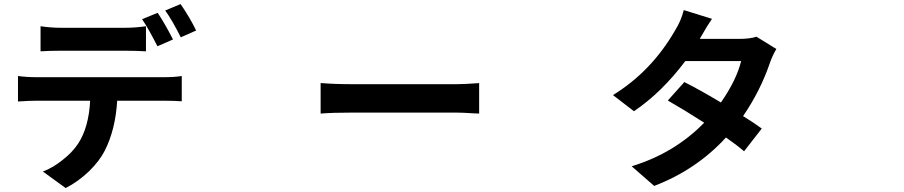

<svg xmlns="http://www.w3.org/2000/svg" viewBox="-20 -869 4540 964"><path d="M309.6 75.2 195.3 -7.8Q247.1 -27.3 294.9 -66.4Q342.8 -103.5 372.1 -147.5Q425.8 -229.5 432.6 -363.3H164.1Q125 -363.3 70.3 -359.4V-487.3Q114.3 -481.4 164.1 -481.4H803.7Q854.5 -481.4 892.6 -487.3V-360.4Q856.4 -363.3 803.7 -363.3H568.4Q559.6 -217.8 505.9 -112.3Q479.5 -60.5 427.7 -9.8Q373 43 309.6 75.2ZM183.6 -611.3V-737.3Q233.4 -729.5 288.1 -729.5H607.4Q660.2 -729.5 712.9 -737.3V-611.3Q663.1 -614.3 607.4 -614.3H288.1Q227.5 -614.3 183.6 -611.3ZM770.5 -636.7Q722.7 -730.5 693.4 -772.5L771.5 -804.7Q806.6 -752.9 848.6 -670.9ZM887.7 -681.6Q845.7 -765.6 809.6 -816.4L886.7 -848.6Q933.6 -780.3 964.8 -715.8Z M1589.8 -298.8V-452.1Q1660.2 -446.3 1747.1 -446.3H2271.5Q2311.5 -446.3 2377 -451.2Q2382.8 -452.1 2385.7 -452.1V-298.8Q2378.9 -298.8 2359.4 -299.8Q2300.8 -303.7 2271.5 -303.7H1747.1Q1650.4 -303.7 1589.8 -298.8Z M3264.6 64.5 3151.4 -34.2Q3366.2 -99.6 3515.6 -252.9Q3419.9 -314.5 3333 -364.3L3416 -457Q3497.1 -416 3599.6 -354.5Q3677.7 -466.8 3701.2 -562.5H3420.9Q3303.7 -406.2 3163.1 -310.5L3057.6 -391.6Q3251 -510.7 3369.1 -715.8Q3399.4 -763.7 3413.1 -818.4L3554.7 -774.4Q3532.2 -742.2 3496.1 -678.7Q3495.1 -675.8 3494.1 -674.8L3493.2 -673.8H3693.4Q3744.1 -673.8 3778.3 -684.6L3877.9 -623Q3858.4 -589.8 3845.7 -553.7Q3797.9 -413.1 3710.9 -286.1Q3761.7 -254.9 3804.7 -223.6L3715.8 -109.4Q3683.6 -137.7 3625 -178.7Q3476.6 -16.6 3264.6 64.5Z"/></svg>

Font: Bpmf GenYo Gothic B
Style: B
Weight: 700
Foundry: But Ko
Version: Version 1.320